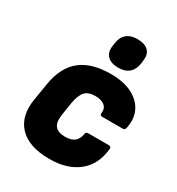

<svg xmlns="http://www.w3.org/2000/svg" viewBox="-176 -836 881 958"><g transform="rotate(30 264.0 -357.0)"><path d="M253 12Q134 12 78.5 -46.5Q23 -105 40 -207L56 -305Q73 -409 135 -459Q197 -509 308 -509Q383 -509 432 -483.5Q481 -458 501.5 -415Q522 -372 510 -316Q507 -302 496 -302H377Q362 -302 364 -316Q368 -345 349 -360Q330 -375 296 -375Q256 -375 237 -354.5Q218 -334 209 -285L198 -214Q190 -166 207 -144.5Q224 -123 265 -123Q302 -123 320 -139Q338 -155 342 -182Q344 -196 356 -196H475Q491 -196 489 -182Q480 -88 417.5 -38Q355 12 253 12ZM322 -554Q282 -554 261 -574Q240 -594 244 -631L247 -650Q251 -686 273.5 -706Q296 -726 336 -726Q377 -726 398 -706.5Q419 -687 414 -650L412 -631Q407 -594 384.5 -574Q362 -554 322 -554Z"/></g></svg>

Font: Sofia Sans Black
Style: Italic
Weight: 900
Italic angle: -9°
Version: Version 4.100-B